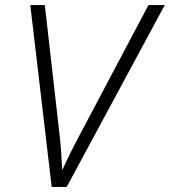

<svg xmlns="http://www.w3.org/2000/svg" viewBox="-20 -734 667 754"><path d="M183 0 99 -714H156L214 -204Q218 -170 220.5 -134.5Q223 -99 224 -69H226Q239 -98 255 -130.5Q271 -163 293 -204L563 -714H627L242 0Z"/></svg>

Font: Noto Sans Light
Style: Italic
Weight: 300
Italic angle: -12°
Designer: Monotype Design Team
Foundry: Monotype Imaging Inc.
Version: Version 2.013; ttfautohint (v1.8.4.7-5d5b)